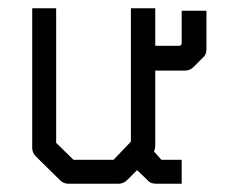

<svg xmlns="http://www.w3.org/2000/svg" viewBox="-20 -496 580 465"><path d="M312 -84 288 -60Q279 -51 267 -51H146Q134 -51 126 -59L67 -117Q58 -126 58 -138V-476H116V-150L158 -109H255L297 -153V-476H356V-385H416L420 -389V-470H480V-377Q480 -363 471 -356L449 -334Q440 -325 428 -325H356V-141Q356 -136.5 353 -129L371 -109H420V-51H359Q344 -51 338 -59Z"/></svg>

Font: ibm3270
Style: Regular
Weight: 400
Monospace: yes
Version: Version 2.0.3